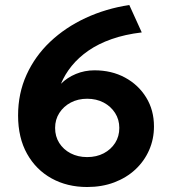

<svg xmlns="http://www.w3.org/2000/svg" viewBox="-20 -735 686 770"><path d="M329.5 15Q249.5 15 187 -19.5Q124.5 -54 88.5 -118.2Q52.5 -182.5 52.5 -272Q52.5 -360.5 86.5 -435.2Q120.5 -510 181.2 -567.5Q242 -625 323.2 -662.8Q404.5 -700.5 498.5 -715L548.5 -605Q481 -597 427.8 -578.2Q374.5 -559.5 334.5 -531.8Q294.5 -504 267.2 -470.2Q240 -436.5 224.5 -399Q249.5 -424 284.5 -438.5Q319.5 -453 359 -453Q427.5 -453 481.2 -424Q535 -395 566.2 -344.2Q597.5 -293.5 597.5 -228Q597.5 -177 578 -132.8Q558.5 -88.5 522.8 -55.2Q487 -22 438 -3.5Q389 15 329.5 15ZM329.5 -105Q367 -105 396 -120.2Q425 -135.5 441.8 -161.8Q458.5 -188 458.5 -222Q458.5 -255.5 441.5 -282Q424.5 -308.5 395.5 -323.8Q366.5 -339 329.5 -339Q293 -339 264 -323.8Q235 -308.5 218 -282Q201 -255.5 201 -222Q201 -188 217.5 -161.8Q234 -135.5 263.2 -120.2Q292.5 -105 329.5 -105Z"/></svg>

Font: Geologica Thin Roman SemiBold
Style: Regular
Weight: 600
Version: Version 1.010;gftools[0.9.28]